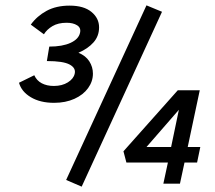

<svg xmlns="http://www.w3.org/2000/svg" viewBox="-20 -686 803 717"><path d="M273 -489Q300 -478 313.5 -457Q327 -436 327 -411Q327 -382 309 -357Q291 -332 258 -317Q225 -302 182 -302Q130 -302 95 -323Q60 -344 51 -377L108 -405Q117 -385 136 -375Q155 -365 181 -365Q212 -365 233.5 -378.5Q255 -392 259 -411Q264 -432 240 -445Q216 -458 155 -458L164 -512Q213 -512 243.5 -526Q274 -540 279 -564Q283 -582 268 -591.5Q253 -601 229 -601Q197 -601 176 -588.5Q155 -576 144 -558L95 -594Q118 -626 154 -645.5Q190 -665 240 -665Q293 -665 321.5 -641.5Q350 -618 350 -584Q350 -551 329 -527.5Q308 -504 273 -489ZM227 -14 527 -666 585 -642 285 11ZM716 -79H669L652 0H590L607 -79H452L441 -121L644 -349H726L681 -137H728ZM619 -137 648 -276 527 -137Z"/></svg>

Font: Ysabeau Semibold
Style: Italic
Weight: 600
Italic angle: -12°
Designer: Christian Thalmann (Catharsis Fonts)
Version: Version 0.003